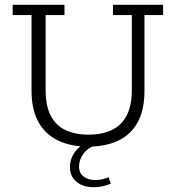

<svg xmlns="http://www.w3.org/2000/svg" viewBox="-20 -603 736 804"><path d="M348 11Q277 11 223.5 -14.5Q170 -40 141 -92Q112 -144 112 -224V-540H33V-583H250V-540H171V-226Q171 -159 193 -117.5Q215 -76 256 -57.5Q297 -39 351 -39Q405 -39 446 -57.5Q487 -76 509.5 -117.5Q532 -159 532 -226V-540H453V-583H663V-540H585V-224Q585 -142 556 -90Q527 -38 474 -13.5Q421 11 348 11ZM373 181Q328 181 300.5 158.5Q273 136 273 97Q273 58 298 28Q323 -2 374 -19L391 0Q348 15 329.5 40.5Q311 66 311 94Q311 122 330.5 136.5Q350 151 380 151Q394 151 407 148Q420 145 435 139L444 166Q428 173 409.5 177Q391 181 373 181Z"/></svg>

Font: Rokkitt SemiBold Light
Style: Regular
Weight: 300
Version: Version 3.103